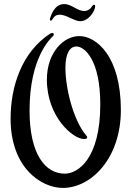

<svg xmlns="http://www.w3.org/2000/svg" viewBox="-20 -860 645 942"><path d="M573 -320C573 -585 452 -683 369 -683C292 -683 210 -603 210 -469C210 -287 338 -178 392 -178C403 -178 408 -181 408 -186C408 -188 407 -191 404 -194C339 -270 301 -428 301 -527C301 -599 323 -632 355 -632C394 -632 472 -568 472 -348C472 -82 363 -8 298 -8C202 -8 125 -103 125 -318C125 -579 229 -672 240 -683C243 -686 244 -688 244 -691C244 -696 241 -698 236 -698C233 -698 229 -697 226 -695C88 -605 32 -438 32 -278C32 -35 184 62 288 62C429 62 573 -85 573 -320ZM373 -756C417 -756 447 -809 447 -829C447 -833 445 -837 442 -837C439 -837 437 -835 434 -832C423 -815 410 -806 393 -806C380 -806 364 -812 345 -823C332 -830 315 -840 295 -840C246 -840 231 -784 226 -772C225 -769 225 -767 225 -764C225 -760 227 -759 230 -759C233 -759 235 -761 237 -765C245 -780 257 -788 272 -788C307 -788 344 -756 373 -756Z"/></svg>

Font: Engagement
Style: Regular
Weight: 400
Designer: Astigmatic (AOETI)
Foundry: Astigmatic (AOETI)
Version: Version 1.000